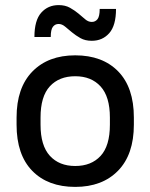

<svg xmlns="http://www.w3.org/2000/svg" viewBox="-20 -725 590 753"><path d="M275 8Q168 8 106.5 -55Q45 -118 45 -236V-264Q45 -381 107 -444.5Q169 -508 275 -508Q382 -508 443.5 -445Q505 -382 505 -264V-236Q505 -119 443 -55.5Q381 8 275 8ZM275 -74Q338 -74 374.5 -113.5Q411 -153 411 -236V-264Q411 -346 374.5 -386Q338 -426 275 -426Q212 -426 175.5 -386.5Q139 -347 139 -264V-236Q139 -154 175.5 -114Q212 -74 275 -74ZM340 -565Q314 -565 295.5 -575.5Q277 -586 262.5 -598Q248 -610 235.5 -620.5Q223 -631 210 -631Q196 -631 187.5 -620Q179 -609 179 -580H115Q115 -645 141.5 -675Q168 -705 210 -705Q236 -705 254.5 -694.5Q273 -684 287.5 -672Q302 -660 314 -649.5Q326 -639 340 -639Q354 -639 362.5 -650Q371 -661 371 -690H435Q435 -625 408.5 -595Q382 -565 340 -565Z"/></svg>

Font: PT Root UI Medium
Style: Regular
Weight: 500
Designer: Vitaly Kuzmin
Foundry: ParaType Ltd.
Version: Version 2.001G